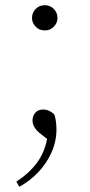

<svg xmlns="http://www.w3.org/2000/svg" viewBox="-20 -505 346 738"><path d="M152 -388Q131 -388 117 -402.5Q103 -417 103 -436Q103 -456 117 -470.5Q131 -485 152 -485Q173 -485 187 -470.5Q201 -456 201 -436Q201 -417 187 -402.5Q173 -388 152 -388ZM197 -7Q197 39 177.5 82Q158 125 125.5 158.5Q93 192 54 213L43 193Q91 162 121 122Q151 82 161 29L133 7Q105 -16 105 -42Q105 -59 115.5 -71.5Q126 -84 146 -84Q169 -84 189 -65Q197 -40 197 -7Z"/></svg>

Font: Source Serif Pro Light
Style: Regular
Weight: 300
Designer: Frank Grießhammer
Foundry: Adobe Systems Incorporated
Version: Version 3.001;hotconv 1.0.111;makeotfexe 2.5.65597